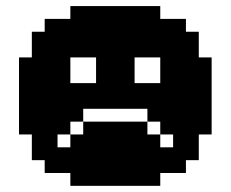

<svg xmlns="http://www.w3.org/2000/svg" viewBox="-20 -728 748 623"><path d="M166.7 -500H208.3V-458.3H166.7ZM291.7 -416.7H333.3V-375H291.7ZM208.3 -375H250V-333.3H208.3ZM166.7 -416.7H208.3V-375H166.7ZM166.7 -458.3H208.3V-416.7H166.7ZM208.3 -416.7H250V-375H208.3ZM250 -416.7H291.7V-375H250ZM125 -500H166.7V-458.3H125ZM333.3 -500H375V-458.3H333.3ZM291.7 -333.3H333.3V-291.7H291.7ZM166.7 -541.7H208.3V-500H166.7ZM125 -375H166.7V-333.3H125ZM125 -333.3H166.7V-291.7H125ZM125 -416.7H166.7V-375H125ZM125 -458.3H166.7V-416.7H125ZM125 -541.7H166.7V-500H125ZM333.3 -541.7H375V-500H333.3ZM333.3 -458.3H375V-416.7H333.3ZM333.3 -333.3H375V-291.7H333.3ZM250 -333.3H291.7V-291.7H250ZM166.7 -583.3H208.3V-541.7H166.7ZM208.3 -583.3H250V-541.7H208.3ZM250 -583.3H291.7V-541.7H250ZM291.7 -583.3H333.3V-541.7H291.7ZM375 -500H416.7V-458.3H375ZM375 -458.3H416.7V-416.7H375ZM375 -416.7H416.7V-375H375ZM83.3 -375H125V-333.3H83.3ZM83.3 -416.7H125V-375H83.3ZM83.3 -458.3H125V-416.7H83.3ZM83.3 -500H125V-458.3H83.3ZM125 -583.3H166.7V-541.7H125ZM208.3 -625H250V-583.3H208.3ZM250 -625H291.7V-583.3H250ZM291.7 -625H333.3V-583.3H291.7ZM333.3 -583.3H375V-541.7H333.3ZM375 -541.7H416.7V-500H375ZM416.7 -583.3H458.3V-541.7H416.7ZM416.7 -416.7H458.3V-375H416.7ZM416.7 -333.3H458.3V-291.7H416.7ZM375 -583.3H416.7V-541.7H375ZM333.3 -625H375V-583.3H333.3ZM458.3 -416.7H500V-375H458.3ZM458.3 -375H500V-333.3H458.3ZM375 -333.3H416.7V-291.7H375ZM208.3 -250H250V-208.3H208.3ZM250 -250H291.7V-208.3H250ZM166.7 -625H208.3V-583.3H166.7ZM250 -666.7H291.7V-625H250ZM291.7 -666.7H333.3V-625H291.7ZM333.3 -666.7H375V-625H333.3ZM375 -666.7H416.7V-625H375ZM375 -625H416.7V-583.3H375ZM416.7 -625H458.3V-583.3H416.7ZM458.3 -583.3H500V-541.7H458.3ZM500 -416.7H541.7V-375H500ZM166.7 -250H208.3V-208.3H166.7ZM458.3 -625H500V-583.3H458.3ZM500 -583.3H541.7V-541.7H500ZM541.7 -541.7H583.3V-500H541.7ZM541.7 -500H583.3V-458.3H541.7ZM541.7 -458.3H583.3V-416.7H541.7ZM541.7 -416.7H583.3V-375H541.7ZM541.7 -375H583.3V-333.3H541.7ZM416.7 -250H458.3V-208.3H416.7ZM458.3 -250H500V-208.3H458.3ZM250 -208.3H291.7V-166.7H250ZM291.7 -208.3H333.3V-166.7H291.7ZM333.3 -208.3H375V-166.7H333.3ZM375 -208.3H416.7V-166.7H375ZM41.7 -541.7H83.3V-500H41.7ZM41.7 -500H83.3V-458.3H41.7ZM41.7 -458.3H83.3V-416.7H41.7ZM41.7 -416.7H83.3V-375H41.7ZM41.7 -375H83.3V-333.3H41.7ZM41.7 -333.3H83.3V-291.7H41.7ZM83.3 -333.3H125V-291.7H83.3ZM83.3 -291.7H125V-250H83.3ZM125 -250H166.7V-208.3H125ZM166.7 -208.3H208.3V-166.7H166.7ZM208.3 -208.3H250V-166.7H208.3ZM250 -166.7H291.7V-125H250ZM291.7 -166.7H333.3V-125H291.7ZM333.3 -166.7H375V-125H333.3ZM375 -166.7H416.7V-125H375ZM416.7 -208.3H458.3V-166.7H416.7ZM458.3 -208.3H500V-166.7H458.3ZM500 -250H541.7V-208.3H500ZM541.7 -333.3H583.3V-291.7H541.7ZM208.3 -166.7H250V-125H208.3ZM125 -208.3H166.7V-166.7H125ZM83.3 -250H125V-208.3H83.3ZM83.3 -541.7H125V-500H83.3ZM83.3 -583.3H125V-541.7H83.3ZM83.3 -625H125V-583.3H83.3ZM125 -625H166.7V-583.3H125ZM125 -666.7H166.7V-625H125ZM166.7 -666.7H208.3V-625H166.7ZM208.3 -666.7H250V-625H208.3ZM208.3 -708.3H250V-666.7H208.3ZM250 -708.3H291.7V-666.7H250ZM291.7 -708.3H333.3V-666.7H291.7ZM333.3 -708.3H375V-666.7H333.3ZM375 -708.3H416.7V-666.7H375ZM416.7 -708.3H458.3V-666.7H416.7ZM416.7 -666.7H458.3V-625H416.7ZM458.3 -666.7H500V-625H458.3ZM500 -625H541.7V-583.3H500ZM500 -666.7H541.7V-625H500ZM416.7 -166.7H458.3V-125H416.7ZM458.3 -166.7H500V-125H458.3ZM500 -208.3H541.7V-166.7H500ZM541.7 -208.3H583.3V-166.7H541.7ZM541.7 -250H583.3V-208.3H541.7ZM541.7 -291.7H583.3V-250H541.7ZM583.3 -250H625V-208.3H583.3ZM583.3 -291.7H625V-250H583.3ZM625 -333.3H666.7V-291.7H625ZM625 -375H666.7V-333.3H625ZM625 -416.7H666.7V-375H625ZM625 -458.3H666.7V-416.7H625ZM625 -500H666.7V-458.3H625ZM625 -541.7H666.7V-500H625ZM583.3 -541.7H625V-500H583.3ZM583.3 -500H625V-458.3H583.3ZM583.3 -458.3H625V-416.7H583.3ZM583.3 -416.7H625V-375H583.3ZM583.3 -375H625V-333.3H583.3ZM583.3 -333.3H625V-291.7H583.3ZM541.7 -583.3H583.3V-541.7H541.7ZM541.7 -625H583.3V-583.3H541.7ZM583.3 -583.3H625V-541.7H583.3ZM583.3 -625H625V-583.3H583.3ZM541.7 -666.7H583.3V-625H541.7ZM458.3 -708.3H500V-666.7H458.3ZM500 -541.7H541.7V-500H500ZM500 -500H541.7V-458.3H500ZM500 -458.3H541.7V-416.7H500ZM458.3 -458.3H500V-416.7H458.3ZM416.7 -458.3H458.3V-416.7H416.7ZM208.3 -458.3H250V-416.7H208.3ZM250 -458.3H291.7V-416.7H250ZM291.7 -458.3H333.3V-416.7H291.7ZM291.7 -541.7H333.3V-500H291.7ZM291.7 -500H333.3V-458.3H291.7ZM291.7 -250H333.3V-208.3H291.7ZM333.3 -250H375V-208.3H333.3ZM375 -250H416.7V-208.3H375ZM208.3 -291.7H250V-250H208.3ZM458.3 -291.7H500V-250H458.3ZM500 -333.3H541.7V-291.7H500ZM333.3 -416.7H375V-375H333.3ZM125 -291.7H166.7V-250H125ZM166.7 -375H208.3V-333.3H166.7ZM250 -291.7H291.7V-250H250ZM291.7 -291.7H333.3V-250H291.7ZM333.3 -291.7H375V-250H333.3ZM375 -291.7H416.7V-250H375ZM416.7 -291.7H458.3V-250H416.7ZM500 -375H541.7V-333.3H500ZM166.7 -333.3H208.3V-291.7H166.7Z"/></svg>

Font: Yarndings 20
Style: Regular
Weight: 400
Designer: Sarah Cadigan-Fried
Version: Version 1.000; ttfautohint (v1.8.4.7-5d5b)